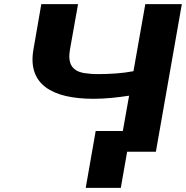

<svg xmlns="http://www.w3.org/2000/svg" viewBox="-20 -731 896 925"><path d="M452 -374C426 -374 404 -376 385 -379C324 -390 306 -428 317 -492L356 -711H179L141 -492C112 -325 230 -255 431 -255C490 -255 550 -262 602 -270L554 0H731L856 -711H680L623 -388C572 -378 511 -374 452 -374ZM562 174 610 -100H441L393 174Z"/></svg>

Font: Asimov
Style: XWidIt
Weight: 500
Designer: Google
Version: Version 2.000980; 2014